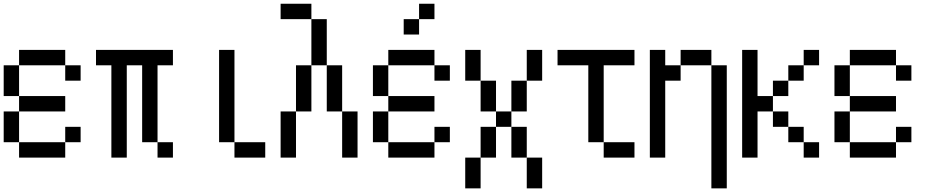

<svg xmlns="http://www.w3.org/2000/svg" viewBox="-20 -937 5040 1040"><path d="M0 -166.7V-333.3H83.3V-166.7ZM0 -416.7V-583.3H83.3V-416.7ZM83.3 -166.7H333.3V-83.3H83.3ZM83.3 -416.7H333.3V-333.3H83.3ZM83.3 -583.3V-666.7H333.3V-583.3ZM333.3 -166.7V-250H416.7V-166.7ZM333.3 -583.3H416.7V-500H333.3Z M500 -583.3V-666.7H916.7V-583.3H833.3V-166.7H750V-583.3H666.7V-83.3H583.3V-583.3ZM833.3 -166.7H916.7V-83.3H833.3Z M1416.7 -166.7V-83.3H1250V-166.7ZM1166.7 -166.7V-666.7H1250V-166.7Z M1500 -83.3V-333.3H1583.3V-83.3ZM1500 -833.3V-916.7H1666.7V-833.3ZM1583.3 -333.3V-583.3H1666.7V-333.3ZM1666.7 -583.3V-833.3H1750V-583.3ZM1750 -333.3V-583.3H1833.3V-333.3ZM1833.3 -83.3V-333.3H1916.7V-83.3Z M2000 -166.7V-333.3H2083.3V-166.7ZM2000 -416.7V-583.3H2083.3V-416.7ZM2166.7 -750V-833.3H2250V-750ZM2333.3 -166.7V-83.3H2083.3V-166.7ZM2333.3 -416.7V-333.3H2083.3V-416.7ZM2333.3 -250H2416.7V-166.7H2333.3ZM2333.3 -583.3H2416.7V-500H2333.3ZM2333.3 -833.3H2250V-916.7H2333.3ZM2333.3 -666.7V-583.3H2083.3V-666.7Z M2500 -83.3H2583.3V83.3H2500ZM2500 -500V-666.7H2583.3V-500ZM2666.7 -83.3H2583.3V-250H2666.7ZM2666.7 -333.3H2583.3V-500H2666.7ZM2666.7 -250V-333.3H2750V-250ZM2833.3 -83.3H2916.7V83.3H2833.3ZM2833.3 -333.3H2750V-500H2833.3ZM2833.3 -250V-83.3H2750V-250ZM2833.3 -500V-666.7H2916.7V-500Z M3000 -583.3V-666.7H3416.7V-583.3H3250V-166.7H3166.7V-583.3ZM3416.7 -166.7V-83.3H3250V-166.7Z M3500 -83.3V-666.7H3583.3V-583.3H3666.7V-500H3583.3V-83.3ZM3666.7 -583.3V-666.7H3833.3V-583.3ZM3833.3 83.3V-583.3H3916.7V83.3Z M4000 -83.3V-666.7H4083.3V-416.7H4166.7V-333.3H4083.3V-83.3ZM4166.7 -416.7V-500H4250V-416.7ZM4166.7 -333.3H4250V-250H4166.7ZM4333.3 -166.7H4416.7V-83.3H4333.3ZM4333.3 -250V-166.7H4250V-250ZM4333.3 -583.3V-500H4250V-583.3ZM4333.3 -666.7H4416.7V-583.3H4333.3Z M4500 -166.7V-333.3H4583.3V-166.7ZM4500 -416.7V-583.3H4583.3V-416.7ZM4583.3 -166.7H4833.3V-83.3H4583.3ZM4583.3 -416.7H4833.3V-333.3H4583.3ZM4583.3 -583.3V-666.7H4833.3V-583.3ZM4833.3 -166.7V-250H4916.7V-166.7ZM4833.3 -583.3H4916.7V-500H4833.3Z"/></svg>

Font: GalmuriMono11 Regular
Style: Regular
Weight: 400
Designer: Lee Minseo (quiple)
Version: Version 2.399;hotconv 1.1.1;makeotfexe 2.6.0 DEVELOPMENT